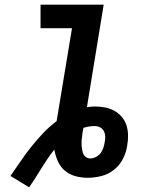

<svg xmlns="http://www.w3.org/2000/svg" viewBox="-20 -755 640 824"><path d="M105 49 25 0Q47 -31 68.5 -63Q90 -95 114.5 -125.5Q139 -156 165.5 -184Q192 -212 223 -235L289 -634H154V-735H425L353 -295Q361 -296 369.5 -297Q378 -298 386 -298Q408 -298 430 -294Q452 -290 470 -280Q488 -270 502 -254Q516 -238 522.5 -218Q529 -198 529.5 -175.5Q530 -153 526 -131Q522 -102 508 -74Q494 -46 469.5 -26.5Q445 -7 415 0.5Q385 8 356 8Q329 8 303.5 1Q278 -6 258.5 -22.5Q239 -39 228.5 -62.5Q218 -86 213 -113Q198 -94 184 -73.5Q170 -53 157.5 -32.5Q145 -12 132 8.5Q119 29 105 49ZM367 -75Q379 -75 391 -81Q403 -87 411 -97Q419 -107 423 -119Q427 -131 429 -143Q432 -156 431.5 -169Q431 -182 425.5 -192.5Q420 -203 409.5 -208.5Q399 -214 386 -214Q374 -214 361.5 -212Q349 -210 338 -206L334 -185Q333 -174 331.5 -163Q330 -152 330 -141Q330 -130 331.5 -119Q333 -108 336 -98.5Q339 -89 347.5 -82Q356 -75 367 -75Z"/></svg>

Font: Iosevka Extended
Style: Bold Italic
Weight: 700
Width: 7
Italic angle: -9°
Monospace: yes
Designer: Belleve Invis
Foundry: Belleve Invis
Version: Version 32.5.0; ttfautohint (v1.8.4)